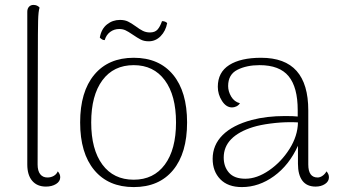

<svg xmlns="http://www.w3.org/2000/svg" viewBox="-20 -749 1370 781"><path d="M91 -80V-701Q91 -714 98 -721.5Q105 -729 116 -729Q132 -729 141 -718Q136 -704 135 -664Q134 -624 134 -522L133 -80Q133 -54 143.5 -40.5Q154 -27 173 -27Q187 -27 198.5 -33.5Q210 -40 215 -52Q225 -41 225 -28Q225 -11 208 -0.5Q191 10 167 10Q131 10 111 -13.5Q91 -37 91 -80Z M306 -251Q306 -376 363.5 -445Q421 -514 524 -514Q627 -514 684 -445Q741 -376 741 -251Q741 -126 684 -57Q627 12 524 12Q421 12 363.5 -57Q306 -126 306 -251ZM696 -251Q696 -361 650.5 -422.5Q605 -484 524 -484Q442 -484 396.5 -422.5Q351 -361 351 -251Q351 -141 396.5 -79.5Q442 -18 524 -18Q605 -18 650.5 -79.5Q696 -141 696 -251ZM585 -581Q566 -581 552.5 -588Q539 -595 520 -608Q501 -621 490 -626Q479 -631 465 -631Q444 -631 428 -619Q412 -607 406 -586H404Q396 -586 386 -596Q392 -631 415 -649.5Q438 -668 468 -668Q487 -668 500.5 -661.5Q514 -655 532 -642Q548 -630 561 -623.5Q574 -617 590 -617Q610 -617 620.5 -628.5Q631 -640 639 -663Q653 -663 660 -655Q654 -623 633.5 -602Q613 -581 585 -581Z M1318 -28Q1318 -11 1302 -0.5Q1286 10 1264 10Q1228 10 1210 -14Q1192 -38 1192 -83V-156Q1156 -77 1094.5 -32.5Q1033 12 964 12Q907 12 876 -20Q845 -52 845 -103Q845 -159 885.5 -199.5Q926 -240 1004 -261Q1064 -277 1140 -277Q1175 -277 1191 -275V-301Q1191 -394 1154 -439Q1117 -484 1036 -484Q983 -484 945.5 -465Q908 -446 908 -399Q908 -377 920.5 -356Q933 -335 956 -329Q950 -320 941 -316Q932 -312 924 -312Q900 -312 883 -338.5Q866 -365 866 -396Q866 -455 912.5 -484.5Q959 -514 1042 -514Q1139 -514 1186.5 -460.5Q1234 -407 1234 -300V-80Q1234 -27 1272 -27Q1282 -27 1292 -34Q1302 -41 1308 -52Q1318 -41 1318 -28ZM1192 -251Q1182 -252 1160 -252Q1122 -252 1080 -246.5Q1038 -241 1009 -232Q951 -214 920.5 -183Q890 -152 890 -108Q890 -71 911.5 -46.5Q933 -22 978 -22Q1025 -22 1074.5 -56Q1124 -90 1157.5 -143Q1191 -196 1192 -251Z"/></svg>

Font: Arima Madurai ExtraLight
Style: Regular
Weight: 275
Designer: Joana Correia and Natanael Gama
Foundry: NDISCOVER
Version: Version 1.020